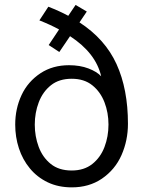

<svg xmlns="http://www.w3.org/2000/svg" viewBox="-20 -768 604 795"><path d="M277.3 7.8Q221.2 7.8 177.5 -13.2Q133.8 -34.2 103.8 -70.6Q73.7 -106.9 58.3 -153.8Q43 -200.7 43 -252Q43 -317.9 69.1 -374Q95.2 -430.2 148.4 -465.3Q198.7 -498 265.6 -498Q311 -498 346.2 -484.6Q381.3 -471.2 398.9 -452.1Q377 -548.3 270 -618.2L225.6 -552.7L181.6 -581.5L224.6 -646Q190.9 -664.6 143.1 -683.6L180.2 -740.2Q227.5 -721.7 262.7 -702.6L293 -747.6L339.4 -720.2L309.1 -675.3Q415.5 -606 462.6 -502.4Q509.8 -398.9 509.8 -255.4Q509.8 -186.5 483.2 -126Q456.5 -65.4 401.4 -27.8Q348.6 7.8 277.3 7.8ZM276.9 -62Q328.1 -62 362.1 -88.9Q396 -115.7 412.6 -159.2Q429.2 -202.6 429.2 -252.4Q429.2 -301.3 412.6 -344.5Q396 -387.7 362.3 -414.8Q328.6 -441.9 276.9 -441.9Q224.6 -441.9 190.9 -415Q157.2 -388.2 140.6 -344.7Q124 -301.3 124 -252Q124 -203.6 140.1 -160.2Q156.2 -116.7 189.9 -89.4Q223.6 -62 276.9 -62Z"/></svg>

Font: Acari Sans
Style: Regular
Weight: 400
Designer: Alfredo Marco Pradil and Stefan Peev
Foundry: Hanken Design Co.
Version: Version 1.045;February 4, 2021;FontCreator 13.0.0.2655 64-bi